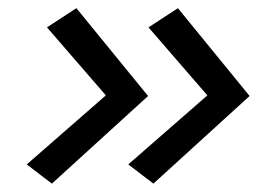

<svg xmlns="http://www.w3.org/2000/svg" viewBox="-20 -502 648 470"><path d="M107 -52.5 45.5 -99.5 254.5 -282 253 -252.5 95 -435 167 -482 342.5 -267ZM355.5 -52.5 294 -99.5 503 -282 501.5 -252.5 343.5 -435 415.5 -482 591 -267Z"/></svg>

Font: Karla Medium
Style: Italic
Weight: 500
Italic angle: -8°
Designer: Jonathan Pinhorn
Version: Version 2.001